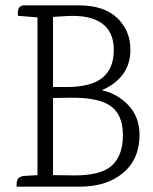

<svg xmlns="http://www.w3.org/2000/svg" viewBox="-20 -697 571 717"><path d="M70 -677H274Q368 -677 417.5 -630Q467 -583 467 -511Q467 -407 360 -360Q417 -348 458.5 -305Q500 -262 501 -196Q502 -104 440.5 -52Q379 0 279 0H42Q42 0 42 -8Q42 -30 55 -36Q61 -39 70 -40L120 -43V-632L47 -638Q43 -677 70 -677ZM178 -634V-372H227Q321 -372 363 -407Q405 -442 405 -510.5Q405 -579 359.5 -610.5Q314 -642 229 -637L179 -634ZM239 -332 178 -331V-43L254 -42Q356 -41 397.5 -78.5Q439 -116 439 -192.5Q439 -269 392.5 -301.5Q346 -334 239 -332Z"/></svg>

Font: Karma Light
Style: Regular
Weight: 300
Designer: Joana Correia
Foundry: Indian Type Foundry
Version: Version 1.202;PS 1.0;hotconv 1.0.78;makeotf.lib2.5.61930; tt